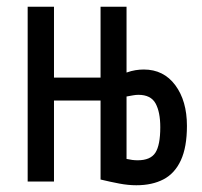

<svg xmlns="http://www.w3.org/2000/svg" viewBox="-20 -538 600 569"><path d="M384 11Q360 11 333.5 6Q307 1 278 -6V-240H140V0H62V-518H140V-308H278V-518H355V-323Q369 -328 381.5 -330Q394 -332 406 -332Q465 -332 499.5 -285.5Q534 -239 534 -165Q534 -102 516 -63Q498 -24 464.5 -6.5Q431 11 384 11ZM388 -63Q426 -63 440.5 -85.5Q455 -108 455 -161Q455 -206 441 -231.5Q427 -257 390 -257Q383 -257 374.5 -255.5Q366 -254 355 -252V-67Q364 -65 372 -64Q380 -63 388 -63Z"/></svg>

Font: Ubuntu Sans Mono
Style: Regular
Weight: 400
Monospace: yes
Designer: Dalton Maag Ltd
Foundry: Dalton Maag Ltd
Version: Version 1.006